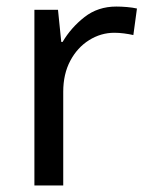

<svg xmlns="http://www.w3.org/2000/svg" viewBox="-20 -566 453 586"><path d="M335 -546Q350 -546 367.5 -544.5Q385 -543 398 -540L387 -459Q374 -462 358.5 -464Q343 -466 329 -466Q288 -466 252 -443.5Q216 -421 194.5 -380.5Q173 -340 173 -286V0H85V-536H157L167 -438H171Q197 -482 238 -514Q279 -546 335 -546Z"/></svg>

Font: Noto Sans PhagsPa
Style: Regular
Weight: 400
Designer: Monotype Design Team
Foundry: Monotype Imaging Inc.
Version: Version 2.004; ttfautohint (v1.8.4.7-5d5b)